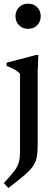

<svg xmlns="http://www.w3.org/2000/svg" viewBox="-20 -730 288 1016"><path d="M128.5 -577.5Q99 -577.5 80.5 -596.8Q62 -616 62 -644.5Q62 -672.5 80.5 -691.5Q99 -710.5 128.5 -710.5Q158.5 -710.5 177 -691.5Q195.5 -672.5 195.5 -644.5Q195.5 -616 177 -596.8Q158.5 -577.5 128.5 -577.5ZM86 -339.5Q77 -350.5 57 -362Q37 -373.5 15 -381V-398L170 -439H183L179.5 -351V37.5Q179.5 75.5 174.8 101Q170 126.5 155 148.5Q140 170.5 108.8 197.5Q77.5 224.5 24 265L0.5 238.5Q38.5 198.5 56.8 173.2Q75 148 80.5 125.5Q86 103 86 71.5Z"/></svg>

Font: Newsreader Text Medium
Style: Regular
Weight: 500
Designer: Hugues Gentile
Foundry: Production Type
Version: Version 1.002